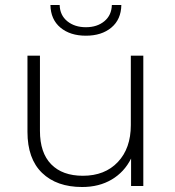

<svg xmlns="http://www.w3.org/2000/svg" viewBox="-20 -745 701 769"><path d="M554 -522H504V-244C504 -182 486.7 -132.7 452 -96C417.3 -59.3 370.7 -41 312 -41C257.3 -41 215 -56.3 185 -87C155 -117.7 140 -162.3 140 -221V-522H90V-217C90 -145 109.5 -90.2 148.5 -52.5C187.5 -14.8 241 4 309 4C354.3 4 393.8 -6 427.5 -26C461.2 -46 487 -74 505 -110V0H554ZM222 -634.5C248 -612.8 282 -602 324 -602C366 -602 400 -612.8 426 -634.5C452 -656.2 465.3 -686.3 466 -725H428C427.3 -697.7 417.3 -676 398 -660C378.7 -644 354 -636 324 -636C294 -636 269.2 -644 249.5 -660C229.8 -676 219.7 -697.7 219 -725H182C182.7 -686.3 196 -656.2 222 -634.5Z"/></svg>

Font: Montserrat Custom ExtraLight
Style: Regular
Weight: 300
Designer: Julieta Ulanovsky
Foundry: Julieta Ulanovsky
Version: Version 7.200